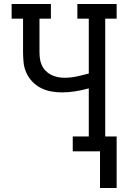

<svg xmlns="http://www.w3.org/2000/svg" viewBox="-20 -755 640 958"><path d="M479 183V0H343V-74H423V-314Q390 -305 356.5 -299.5Q323 -294 289 -294Q261 -294 234.5 -299Q208 -304 184 -316Q160 -328 141 -348Q122 -368 111 -393Q100 -418 97.5 -445Q95 -472 95 -499V-662H38V-735H234V-662H177V-499Q177 -481 179 -464Q181 -447 188 -431Q195 -415 207 -402.5Q219 -390 234.5 -382Q250 -374 267.5 -370.5Q285 -367 302 -367Q333 -367 363 -373.5Q393 -380 423 -388V-662H366V-735H562V-662H505V-74H562V183Z"/></svg>

Font: Iosevka Plex Etoile
Style: Regular
Weight: 400
Designer: Belleve Invis
Foundry: Belleve Invis
Version: Version 25.1.1; ttfautohint (v1.8.4)